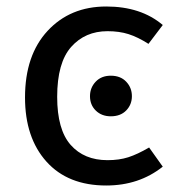

<svg xmlns="http://www.w3.org/2000/svg" viewBox="-20 -559 551 591"><path d="M307 12Q189 12 123 -61.5Q57 -135 57 -259Q57 -389 126.5 -464Q196 -539 307 -539Q414 -539 481 -482L437 -424Q404 -445 375.5 -454Q347 -463 311 -463Q242 -463 199 -414.5Q156 -366 156 -261Q156 -160 197.5 -113Q239 -66 311 -66Q347 -66 375 -75Q403 -84 439 -105L481 -46Q408 12 307 12ZM321 -201Q293 -201 275 -218.5Q257 -236 257 -263Q257 -289 274.5 -307.5Q292 -326 321 -326Q351 -326 368.5 -307.5Q386 -289 386 -263Q386 -237 368.5 -219Q351 -201 321 -201Z"/></svg>

Font: Trujillo
Style: Regular
Weight: 400
Designer: Fira Sans original fonts by bBox Type GmbH, Carrois Corporate GbR, & Edenspiekermann AG / Changes by Cristiano Sobral
Foundry: Fira Sans original fonts by bBox Type GmbH, Carrois Corporate GbR, & Edenspiekermann AG / Changes by Cristiano Sobral
Version: Version 4.301;October 17, 2021;FontCreator 14.0.0.2814 64-bi